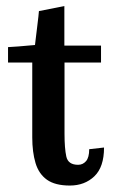

<svg xmlns="http://www.w3.org/2000/svg" viewBox="-20 -586 382 619"><path d="M205.1 12.2Q157.7 12.2 131.3 -6.6Q105 -25.4 94.5 -60.5Q84 -95.7 84 -143.1V-384.3H5.9V-434.1Q19 -434.6 39.6 -436.3Q60.1 -438 76.4 -439.5Q92.8 -440.9 92.8 -440.9Q93.3 -444.8 95.2 -461.2Q97.2 -477.5 99.6 -497.3Q102.1 -517.1 103.8 -532.5Q105.5 -547.9 105.5 -550.3L187.5 -566.4V-439H305.7V-384.3H188V-154.8Q188 -107.9 193.8 -81.3Q199.7 -54.7 231.9 -54.7Q247.1 -54.7 257.3 -66.4Q267.6 -78.1 267.6 -105L315.4 -110.4Q315.4 -47.4 284.2 -17.6Q252.9 12.2 205.1 12.2Z"/></svg>

Font: Kameron Medium
Style: Regular
Weight: 500
Designer: Vernon Adams
Foundry: Vernon Adams
Version: Version 1.100